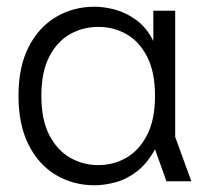

<svg xmlns="http://www.w3.org/2000/svg" viewBox="-20 -539 614 571"><path d="M261 12Q198 12 146.5 -18.5Q95 -49 65 -108.5Q35 -168 35 -254Q35 -340 65 -399Q95 -458 146.5 -488.5Q198 -519 261 -519Q291 -519 323.5 -510Q356 -501 386 -479Q416 -457 436 -417V-507H501V-132L549 0H475L441 -95Q418 -53 387.5 -29.5Q357 -6 324 3Q291 12 261 12ZM272 -48Q318 -48 356 -70Q394 -92 417.5 -137.5Q441 -183 441 -254Q441 -325 417.5 -370.5Q394 -416 356 -437.5Q318 -459 272 -459Q227 -459 188.5 -437.5Q150 -416 126.5 -370.5Q103 -325 103 -254Q103 -183 126.5 -137.5Q150 -92 188.5 -70Q227 -48 272 -48Z"/></svg>

Font: TikTok Sans Light
Style: Regular
Weight: 300
Version: Version 4.000